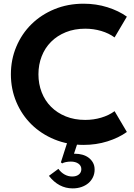

<svg xmlns="http://www.w3.org/2000/svg" viewBox="-20 -784 738 1058"><path d="M40 -374.5Q40 -455.9 70 -527Q100 -598.2 153.4 -650.7Q206.8 -703.2 280.2 -733.4Q353.6 -763.6 440.5 -763.6Q510 -763.6 572 -744.1Q634.1 -724.5 679.1 -692.3L611.4 -577.7Q580 -600.9 537.7 -613.4Q495.5 -625.9 449.5 -625.9Q390.5 -625.9 342.7 -606.6Q295 -587.3 261.4 -553.6Q227.7 -520 209.8 -473.9Q191.8 -427.7 191.8 -374.5Q191.8 -321.4 209.8 -275.2Q227.7 -229.1 261.4 -195.5Q295 -161.8 342.7 -142.5Q390.5 -123.2 449.5 -123.2Q495.5 -123.2 537.7 -135.7Q580 -148.2 611.4 -171.4L679.1 -56.8Q634.1 -24.5 572 -5Q510 14.5 440.5 14.5Q353.6 14.5 280.2 -15.7Q206.8 -45.9 153.4 -98.4Q100 -150.9 70 -222Q40 -293.2 40 -374.5ZM408.6 0 387.7 63.2H395Q414.5 63.2 433.6 68.4Q452.7 73.6 467.7 84.5Q482.7 95.5 492 111.8Q501.4 128.2 501.4 150.5Q501.4 173.2 492.3 192.3Q483.2 211.4 467.3 225Q451.4 238.6 429.1 246.4Q406.8 254.1 380.5 254.1Q303.6 254.1 249.5 185L301.8 146.4Q316.4 166.8 336.1 177.7Q355.9 188.6 377.7 188.6Q400.9 188.6 414.5 177.5Q428.2 166.4 428.2 148.2Q428.2 129.1 412 117.7Q395.9 106.4 370 106.4Q356.8 106.4 343.2 109.1Q329.5 111.8 322.7 116.4L315.5 110.5L350.9 0Z"/></svg>

Font: Spartan
Style: Bold
Weight: 700
Designer: Matt Bailey, Mirko Velimirovic
Foundry: Matt Bailey
Version: Version 1.005